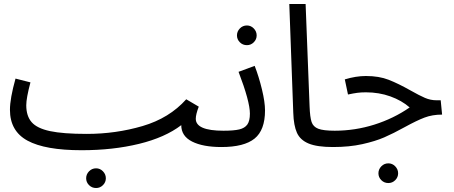

<svg xmlns="http://www.w3.org/2000/svg" viewBox="-20 -734 2282 965"><path d="M1143 -38Q1143 -21 1128.5 -8Q1114 5 1093 5Q1000 5 945.5 -22.5Q891 -50 891 -105Q810 -43 679 -11Q548 21 390 21Q207 21 118.5 -27Q30 -75 30 -182Q30 -239 58 -339L133 -320Q112 -241 112 -205Q112 -151 139 -120Q166 -89 231.5 -75Q297 -61 416 -61Q562 -61 696.5 -100.5Q831 -140 916 -235L979 -198Q964 -159 964 -137Q964 -77 1103 -77Q1123 -77 1133 -66Q1143 -55 1143 -38ZM413 162Q413 142 427.5 127Q442 112 463 112Q483 112 497.5 127Q512 142 512 162Q512 182 497.5 196.5Q483 211 463 211Q442 211 427.5 196.5Q413 182 413 162Z M1103 -77Q1155 -77 1182.5 -83.5Q1210 -90 1223 -108Q1236 -126 1236 -163Q1236 -224 1179 -373L1260 -403Q1281 -349 1296.5 -285Q1312 -221 1312 -179Q1312 -80 1259.5 -37.5Q1207 5 1093 5ZM1171 -556Q1171 -576 1185.5 -591Q1200 -606 1221 -606Q1241 -606 1255.5 -591Q1270 -576 1270 -556Q1270 -536 1255.5 -521.5Q1241 -507 1221 -507Q1200 -507 1185.5 -521.5Q1171 -536 1171 -556Z M1454 -167 1434 -714H1516L1536 -199Q1538 -145 1546 -121Q1554 -97 1579.5 -87Q1605 -77 1663 -77Q1683 -77 1693 -66Q1703 -55 1703 -38Q1703 -21 1688.5 -8Q1674 5 1653 5Q1574 5 1531.5 -12.5Q1489 -30 1472.5 -66.5Q1456 -103 1454 -167Z M1662 -77Q1764 -77 1861 -107.5Q1958 -138 2039 -194Q1999 -229 1942 -249.5Q1885 -270 1819 -270Q1795 -270 1776 -267.5Q1757 -265 1729 -259L1713 -335Q1769 -352 1819 -352Q1885 -352 1933.5 -333Q1982 -314 2044 -279Q2088 -254 2116 -242Q2144 -230 2174 -230H2195L2202 -158Q2153 -158 2113.5 -143Q2074 -128 2014 -95Q1956 -63 1911 -43.5Q1866 -24 1801 -9.5Q1736 5 1653 5ZM1882 137Q1882 117 1896.5 102Q1911 87 1932 87Q1952 87 1966.5 102Q1981 117 1981 137Q1981 157 1966.5 171.5Q1952 186 1932 186Q1911 186 1896.5 171.5Q1882 157 1882 137Z"/></svg>

Font: Noto Sans Arabic
Style: Regular
Weight: 400
Designer: Nadine Chahine
Foundry: Monotype Imaging Inc.
Version: Version 1.001